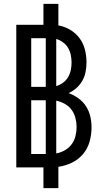

<svg xmlns="http://www.w3.org/2000/svg" viewBox="-20 -863 540 990"><path d="M204 107V0H64V-735H204V-843H281V-732Q314 -726 342.5 -709Q371 -692 390.5 -665.5Q410 -639 418 -607Q426 -575 426 -542Q426 -518 421.5 -493.5Q417 -469 405 -447.5Q393 -426 374.5 -409.5Q356 -393 334 -383Q361 -373 384.5 -356Q408 -339 423.5 -315Q439 -291 445.5 -263Q452 -235 452 -206Q452 -169 442 -133Q432 -97 408.5 -69Q385 -41 351.5 -24.5Q318 -8 281 -3V107ZM216 -415V-666H141V-415ZM270 -419Q289 -425 305 -436.5Q321 -448 331 -465Q341 -482 345 -501.5Q349 -521 349 -541Q349 -560 345 -579.5Q341 -599 331 -616Q321 -633 304.5 -645Q288 -657 270 -662ZM141 -69H216V-346H141ZM270 -72Q293 -76 314 -88Q335 -100 349 -118.5Q363 -137 369 -160.5Q375 -184 375 -208Q375 -231 369 -254.5Q363 -278 349 -297Q335 -316 314 -327.5Q293 -339 270 -344Z"/></svg>

Font: Iosevka MaddieWtf
Style: Regular
Weight: 400
Monospace: yes
Designer: Belleve Invis
Foundry: Belleve Invis
Version: Version 31.3.0; ttfautohint (v1.8.3)